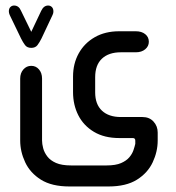

<svg xmlns="http://www.w3.org/2000/svg" viewBox="-20 -499 635 694"><path d="M93 -384 129 -460Q138 -479 154 -479Q162 -479 167.5 -473.5Q173 -468 173 -458Q173 -455 172.5 -452Q172 -449 170 -445L130 -360Q123 -346 115.5 -336Q108 -326 93 -326Q78 -326 70.5 -336Q63 -346 56 -360L15 -445Q12 -452 12 -458Q12 -468 17.5 -473.5Q23 -479 31 -479Q48 -479 56 -460ZM53 9V-215Q53 -235 64.5 -248Q76 -261 93 -261Q110 -261 121 -248Q132 -235 132 -215V9Q132 21 136 36.5Q140 52 151 66.5Q162 81 182.5 90Q203 99 237 99H365Q398 99 417.5 90.5Q437 82 447.5 69.5Q458 57 462.5 43.5Q467 30 469 21V9Q469 0 460 0H411Q357 0 319.5 -22.5Q282 -45 263 -82.5Q244 -120 244 -166V-222Q244 -269 264.5 -306Q285 -343 322.5 -364.5Q360 -386 411 -386H471Q492 -386 505 -375.5Q518 -365 518 -348Q518 -332 505 -321Q492 -310 471 -310H417Q373 -310 348.5 -287Q324 -264 324 -220V-165Q324 -122 348.5 -99Q373 -76 417 -76H495Q520 -76 535 -59.5Q550 -43 550 -20V9Q550 49 532 87.5Q514 126 475 150.5Q436 175 372 175H231Q167 175 128 150.5Q89 126 71 87.5Q53 49 53 9Z"/></svg>

Font: Beiruti Medium
Style: Regular
Weight: 500
Designer: Arlette Boutros
Foundry: Boutros
Version: Version 1.41